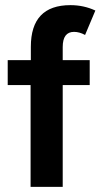

<svg xmlns="http://www.w3.org/2000/svg" viewBox="-20 -727 391 747"><path d="M99 -396H10V-493H100V-545Q100 -707 254 -707Q306 -707 351 -686L311 -591Q289 -603 268 -603Q224 -603 224 -544V-493H329V-396H224V0H99Z"/></svg>

Font: Hanken Grotesk
Style: Bold
Weight: 700
Designer: Alfredo Marco Pradil
Foundry: Hanken Design Co.
Version: Version 3.014